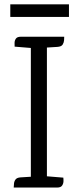

<svg xmlns="http://www.w3.org/2000/svg" viewBox="-20 -842 350 862"><path d="M190.6 -647.1V0H118.5V-647.7ZM190.8 -50.5 264.2 -44.5Q265.2 -39.5 265 -28.6Q264.8 -17.7 258.8 -8.9Q252.9 0 236.6 0H41.6Q42.6 -5 42.7 -15.4Q42.8 -25.7 49 -35.2Q55.3 -44.7 72.9 -45.7L118.5 -48.5ZM119.1 -626.6 45.7 -632.6Q45.7 -637.6 45.4 -648.5Q45.2 -659.4 51.1 -668.2Q57.1 -677.1 73.4 -677.1H268.3Q268.3 -672.1 267.7 -661.7Q267.1 -651.4 261.4 -642Q255.7 -632.6 237 -631.4L191.4 -628.6ZM26.2 -822.5H289.6V-765.9H26.2Z"/></svg>

Font: Karma Variable Light
Style: Regular
Weight: 300
Designer: Joana Correia
Foundry: Indian Type Foundry
Version: Version 3.000